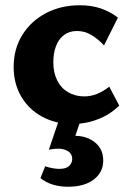

<svg xmlns="http://www.w3.org/2000/svg" viewBox="-20 -458 495 731"><path d="M258 14Q191 14 140 -14Q89 -42 60.5 -91Q32 -140 32 -203Q32 -272 65 -325Q98 -378 155 -408Q212 -438 284 -438Q328 -438 363.5 -426Q399 -414 429 -391L376 -285Q354 -309 328.5 -324.5Q303 -340 273 -340Q244 -340 223.5 -324.5Q203 -309 193 -282Q183 -255 183 -221Q183 -182 197.5 -152.5Q212 -123 239 -107Q266 -91 301 -91Q326 -91 349.5 -100.5Q373 -110 396 -128L434 -56Q405 -28 373.5 -13Q342 2 313 8Q284 14 258 14ZM204 0H287L260 79L203 72Q213 66 229 62.5Q245 59 263 59Q311 59 342 84.5Q373 110 373 153Q373 198 337 225.5Q301 253 239 253Q208 253 181.5 245Q155 237 134 220L152 175Q163 179 178 182Q193 185 206 185Q232 185 243.5 173.5Q255 162 255 147Q255 128 239.5 118Q224 108 200 108Q194 108 184.5 109Q175 110 166 112Z"/></svg>

Font: Ysabeau ExtraBold
Style: Regular
Weight: 800
Designer: Christian Thalmann (Catharsis Fonts)
Version: Version 2.002